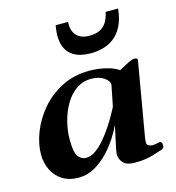

<svg xmlns="http://www.w3.org/2000/svg" viewBox="-113 -855 886 965"><g transform="rotate(-15 330.0 -372.5)"><path d="M181.6 11.7Q130.9 12.2 95.9 -9.5Q61 -31.2 43 -68.4Q24.9 -105.5 24.9 -149.4Q24.9 -203.6 48.1 -263.7Q71.3 -323.7 115.7 -376Q160.2 -428.2 223.9 -460.9Q287.6 -493.7 368.7 -493.7Q412.1 -493.7 454.1 -483.4Q496.1 -473.1 519.5 -456.1Q549.3 -473.1 570.3 -483.4Q591.3 -493.7 601.6 -493.7Q608.4 -493.7 613.5 -491.5Q618.7 -489.3 618.7 -483.4L551.3 -92.3Q549.8 -80.1 549.8 -71.8Q549.8 -58.1 560.8 -54Q571.8 -49.8 578.1 -49.8Q589.4 -49.8 601.8 -52.7Q614.3 -55.7 616.2 -55.7Q623.5 -55.7 626.7 -50Q629.9 -44.4 629.9 -37.6Q629.9 -25.4 625 -21.5Q620.1 -17.6 617.7 -16.6Q607.9 -13.2 567.4 -0.5Q526.9 12.2 470.2 12.2Q429.2 12.2 411.1 -6.8Q393.1 -25.9 393.1 -54.2Q393.1 -59.6 397 -78.9Q400.9 -98.1 406 -122.3Q411.1 -146.5 415.8 -167.5Q420.4 -188.5 421.9 -197.3Q409.7 -169.4 387 -134Q364.3 -98.6 333 -65.7Q301.8 -32.7 263.4 -10.7Q225.1 11.2 181.6 11.7ZM240.7 -74.7Q265.1 -74.7 290 -92Q314.9 -109.4 338.1 -136.7Q361.3 -164.1 381.1 -193.8Q400.9 -223.6 415 -249Q429.2 -274.4 436 -287.6L458 -397.9Q458 -417 432.4 -434.6Q406.7 -452.1 366.2 -452.1Q322.3 -452.1 288.1 -428Q253.9 -403.8 230.7 -364Q207.5 -324.2 195.6 -277.1Q183.6 -230 183.6 -184.1Q183.6 -118.2 199.5 -96.4Q215.3 -74.7 240.7 -74.7ZM399.4 -576.2Q372.6 -576.2 347.4 -582Q322.3 -587.9 302.2 -602.5Q282.2 -617.2 270.5 -642.6Q258.8 -668 258.8 -707.5Q258.8 -718.8 260.3 -731.7Q261.7 -744.6 264.2 -758.3H329.1Q328.6 -754.9 328.6 -751.5Q328.6 -748 328.6 -745.1Q328.6 -720.7 338.6 -702.1Q348.6 -683.6 367.7 -673.3Q386.7 -663.1 414.1 -663.1Q449.2 -663.1 471.4 -674.8Q493.7 -686.5 506.1 -708Q518.6 -729.5 524.4 -758.3H589.4Q583.5 -703.1 564.9 -667.5Q546.4 -631.8 519.3 -611.8Q492.2 -591.8 461.2 -584Q430.2 -576.2 399.4 -576.2Z"/></g></svg>

Font: Gelasio
Style: Italic
Weight: 400
Italic angle: -8.5°
Designer: Eben Sorkin
Foundry: Eben Sorkin
Version: Version 1.008